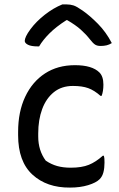

<svg xmlns="http://www.w3.org/2000/svg" viewBox="-20 -838 540 869"><path d="M319 -543Q397 -543 430 -510Q448 -492 448 -455Q448 -425 440 -404H435Q407 -429 379.5 -439Q352 -449 310 -449Q259 -449 224 -421Q189 -393 171 -344.5Q153 -296 153 -234V-220Q153 -157 187 -111Q212 -94 239 -86.5Q266 -79 300 -79Q350 -79 382 -92Q414 -105 445 -133H450Q452 -126 452.5 -119.5Q453 -113 453 -102Q453 -77 448 -58Q443 -39 431 -27Q415 -11 379 0Q343 11 297 11Q192 12 127 -47.5Q62 -107 62 -226V-241Q62 -332 94 -400Q126 -468 183.5 -505.5Q241 -543 319 -543ZM262 -818H282Q298 -818 312.5 -813.5Q327 -809 354 -790Q387 -767 423.5 -730Q460 -693 486 -643Q475 -636 463 -633Q451 -630 435 -630Q420 -630 410.5 -636Q401 -642 387 -660Q369 -683 345.5 -704Q322 -725 284 -747H281Q234 -717 204 -687Q174 -657 157 -628H151Q121 -628 106.5 -635.5Q92 -643 92 -653Q92 -661 98 -674Q104 -687 118 -706Q144 -741 183 -771.5Q222 -802 262 -818Z"/></svg>

Font: Recursive Sn Csl St
Style: Regular
Weight: 400
Version: Version 1.079;hotconv 1.0.112;makeotfexe 2.5.65598; ttfautoh